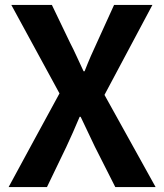

<svg xmlns="http://www.w3.org/2000/svg" viewBox="-20 -761 667 781"><path d="M118 -190 15 0H171L250 -164C268 -202 285 -241 304 -286H308C329 -241 348 -202 366 -164L449 0H613L405 -375L600 -741H444L374 -587C358 -553 342 -517 324 -471H320C298 -517 283 -553 265 -587L191 -741H108H26L222 -381Z"/></svg>

Font: GenSekiGothic2 TW B
Style: Regular
Weight: 700
Version: Version 2.100;PS 2.1;hotconv 16.6.51;makeotf.lib2.5.65220 DE